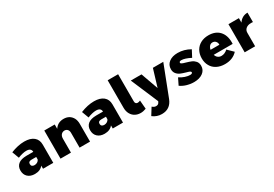

<svg xmlns="http://www.w3.org/2000/svg" viewBox="50 -1877 4583 3215"><g transform="rotate(-30 2341.5 -269.5)"><path d="M506 -500C463 -535 403 -552 326 -552C243 -552 156 -533 64 -496L114 -362C143 -375 173 -384 202 -391C231 -398 256 -401 278 -401C309 -401 332 -395 348 -382C364 -369 372 -352 372 -329V-327H239C170 -326 118 -312 83 -284C47 -255 29 -215 29 -162C29 -110 45 -69 78 -38C111 -7 156 9 213 9C248 9 280 3 307 -9C334 -21 355 -38 372 -60V0H570V-353C570 -416 549 -465 506 -500ZM336 -138C319 -128 301 -123 280 -123C261 -123 246 -128 235 -137C224 -146 219 -160 219 -177C219 -211 239 -228 280 -228H372V-179C365 -162 353 -148 336 -138Z M1188 -527C1158 -544 1124 -552 1085 -552C1047 -552 1014 -544 985 -529C956 -513 931 -490 912 -460V-544H710V0H912V-269C912 -300 920 -326 936 -345C952 -364 974 -374 1001 -375C1024 -375 1043 -367 1058 -351C1072 -335 1079 -314 1079 -287V0H1281V-345C1281 -386 1273 -423 1257 -454C1240 -485 1217 -510 1188 -527Z M1854 -500C1811 -535 1751 -552 1674 -552C1591 -552 1504 -533 1412 -496L1462 -362C1491 -375 1521 -384 1550 -391C1579 -398 1604 -401 1626 -401C1657 -401 1680 -395 1696 -382C1712 -369 1720 -352 1720 -329V-327H1587C1518 -326 1466 -312 1431 -284C1395 -255 1377 -215 1377 -162C1377 -110 1393 -69 1426 -38C1459 -7 1504 9 1561 9C1596 9 1628 3 1655 -9C1682 -21 1703 -38 1720 -60V0H1918V-353C1918 -416 1897 -465 1854 -500ZM1684 -138C1667 -128 1649 -123 1628 -123C1609 -123 1594 -128 1583 -137C1572 -146 1567 -160 1567 -177C1567 -211 1587 -228 1628 -228H1720V-179C1713 -162 1701 -148 1684 -138Z M2265 -177C2256 -186 2252 -199 2252 -216V-742H2050V-210C2050 -162 2060 -122 2079 -89C2098 -56 2123 -31 2154 -15C2185 2 2220 10 2258 10C2291 10 2326 3 2363 -11L2349 -177C2330 -168 2314 -164 2299 -164C2285 -164 2274 -168 2265 -177Z M2695 164C2732 139 2762 99 2783 46L3011 -544H2810L2709 -211L2590 -544H2383L2608 -15L2598 4C2587 27 2567 39 2539 39C2526 39 2513 37 2502 32C2491 27 2479 19 2466 8L2382 143C2409 164 2437 179 2465 188C2493 198 2524 203 2557 203C2612 203 2658 190 2695 164Z M3285 -417C3330 -417 3389 -398 3463 -360L3530 -487C3454 -531 3374 -553 3291 -553C3222 -553 3166 -537 3123 -504C3080 -471 3059 -427 3059 -371C3059 -335 3069 -306 3088 -283C3107 -260 3130 -243 3156 -232C3182 -221 3214 -210 3253 -199C3283 -191 3305 -184 3318 -178C3331 -171 3337 -163 3337 -153C3337 -145 3333 -139 3325 -135C3317 -130 3306 -128 3292 -128C3262 -128 3230 -134 3197 -145C3163 -156 3129 -173 3095 -195L3033 -68C3068 -43 3108 -24 3152 -11C3195 2 3241 9 3289 9C3361 9 3419 -7 3463 -40C3506 -72 3528 -116 3528 -171C3528 -207 3518 -237 3499 -260C3479 -283 3456 -300 3430 -311C3403 -322 3370 -334 3330 -345C3300 -353 3278 -360 3265 -367C3251 -373 3244 -381 3244 -391C3244 -400 3248 -406 3255 -411C3262 -415 3272 -417 3285 -417Z M4093 -472C4043 -525 3973 -551 3884 -551C3827 -551 3777 -539 3734 -516C3691 -493 3657 -460 3633 -418C3609 -375 3597 -326 3597 -270C3597 -215 3609 -166 3633 -125C3656 -83 3690 -51 3734 -28C3778 -5 3830 7 3890 7C3941 7 3987 -1 4028 -18C4069 -35 4103 -59 4132 -91L4027 -194C3989 -159 3949 -142 3907 -142C3881 -142 3859 -149 3841 -163C3822 -177 3809 -197 3801 -223H4167C4168 -230 4168 -240 4168 -254C4168 -346 4143 -419 4093 -472ZM3946 -388C3961 -371 3969 -349 3968 -322H3797C3802 -350 3813 -372 3828 -389C3843 -406 3863 -414 3886 -414C3911 -414 3931 -405 3946 -388Z M4546 -528C4517 -511 4492 -488 4473 -458V-544H4271V0H4473V-260C4473 -295 4485 -322 4510 -342C4534 -362 4567 -372 4609 -372C4624 -372 4636 -371 4644 -370V-552C4607 -552 4575 -544 4546 -528Z"/></g></svg>

Font: Argentum Sans ExtraBold
Style: Regular
Weight: 800
Designer: Julieta Ulanovsky
Foundry: Julieta Ulanovsky
Version: Version 5.001;February 15, 2019;FontCreator 11.5.0.2425 64-b